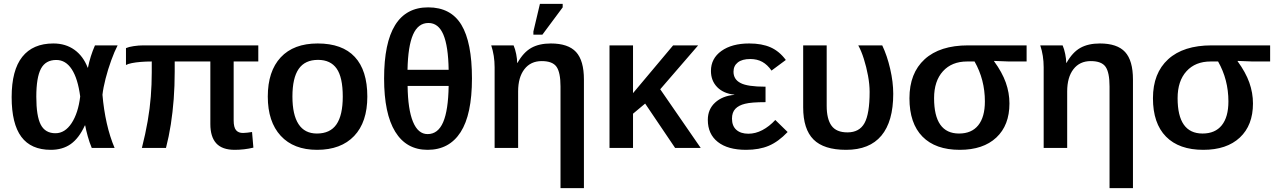

<svg xmlns="http://www.w3.org/2000/svg" viewBox="-20 -762 6581 989"><path d="M417 -115.7Q386.7 -49.8 344.5 -20Q302.2 9.8 241.7 9.8Q139.6 9.8 89.8 -57.4Q40 -124.5 40 -261.7Q40 -400.4 94.7 -469.2Q149.4 -538.1 254.9 -538.1Q317.9 -538.1 363.3 -505.6Q408.7 -473.1 431.6 -413.6H433.1Q444.8 -472.7 469.2 -528.3H585.9Q569.8 -497.6 553 -451.2Q536.1 -404.8 523.9 -357.2Q511.7 -309.6 507.8 -273.9Q514.2 -197.8 530 -127.4Q545.9 -57.1 570.3 0H452.6Q440.4 -29.3 431.9 -60.3Q423.3 -91.3 418.9 -115.7ZM167 -263.7Q167 -164.1 189.9 -119.9Q212.9 -75.7 265.6 -75.7Q314.5 -75.7 348.6 -127.4Q382.8 -179.2 393.1 -265.1Q380.9 -357.4 349.6 -405.3Q318.4 -453.1 270 -453.1Q214.8 -453.1 190.9 -408Q167 -362.8 167 -263.7Z M1189 9.8Q1124.5 9.8 1094 -23.7Q1063.5 -57.1 1063.5 -123V-445.3H879.9V-393.1Q879.9 -319.3 874.8 -251.5Q869.6 -183.6 859.9 -121.1Q850.1 -58.6 835 0H710.9Q729.5 -73.2 740.7 -138.2Q752 -203.1 756.8 -264.9Q761.7 -326.7 761.7 -389.2V-445.3Q731.4 -445.3 705.1 -443.1Q678.7 -440.9 659.2 -437Q639.6 -433.1 628.9 -427.2V-514.2Q642.6 -520.5 668.5 -524.4Q694.3 -528.3 718.3 -528.3H1310.5V-445.3H1183.6V-142.1Q1183.6 -106 1196 -91.3Q1208.5 -76.7 1232.4 -77.1Q1242.2 -77.1 1253.7 -78.6Q1265.1 -80.1 1278.3 -82L1285.2 -1.5Q1237.8 9.8 1189 9.8Z M1872.1 -264.6Q1872.1 -132.8 1804.2 -61.5Q1736.3 9.8 1613.3 9.8Q1492.7 9.8 1426 -62.5Q1359.4 -134.8 1359.4 -264.6Q1359.4 -395 1426 -466.6Q1492.7 -538.1 1616.2 -538.1Q1743.2 -538.1 1807.6 -468.8Q1872.1 -399.4 1872.1 -264.6ZM1745.6 -264.6Q1745.6 -363.8 1714.1 -408.7Q1682.6 -453.6 1618.2 -453.6Q1550.8 -453.6 1518.6 -407Q1486.3 -360.4 1486.3 -264.6Q1486.3 -170.9 1517.8 -122.6Q1549.3 -74.2 1612.3 -74.2Q1680.7 -74.2 1713.1 -121.3Q1745.6 -168.5 1745.6 -264.6Z M2411.1 -357.9Q2411.1 -171.9 2352.5 -81.1Q2293.9 9.8 2182.6 9.8Q2073.2 9.8 2015.9 -83.3Q1958.5 -176.3 1958.5 -357.9Q1958.5 -724.1 2185.5 -724.1Q2302.2 -724.1 2356.7 -634Q2411.1 -543.9 2411.1 -357.9ZM2187 -643.6Q2133.8 -643.6 2107.7 -584Q2081.5 -524.4 2079.1 -402.3H2291Q2289.1 -524.4 2263.7 -584Q2238.3 -643.6 2187 -643.6ZM2182.6 -71.3Q2236.3 -71.3 2262.7 -132.6Q2289.1 -193.8 2291 -319.3H2079.6Q2081.1 -198.7 2107.2 -135Q2133.3 -71.3 2182.6 -71.3Z M2987.8 -352.1V207H2867.2V-316.4Q2867.2 -388.7 2846.7 -418Q2826.2 -447.3 2770.5 -447.3Q2713.4 -447.3 2681.2 -405.5Q2648.9 -363.8 2648.9 -291V0H2527.8V-415.5Q2527.8 -475.6 2510.3 -528.3H2625.5Q2633.8 -509.3 2638.9 -483.6Q2644 -458 2644 -438H2645.5Q2676.3 -492.7 2716.8 -515.4Q2757.3 -538.1 2817.4 -538.1Q2906.7 -538.1 2947.3 -494.1Q2987.8 -450.2 2987.8 -352.1ZM2878.4 -724.1 2773.9 -583.5H2727.5V-599.6L2761.2 -742.2H2878.4Z M3240.7 -176.3V0H3119.6V-528.3H3240.7V-282.2L3447.3 -528.3H3576.2L3380.9 -302.2L3589.4 0H3457.5L3303.2 -228.5Z M3835 -73.2Q3871.6 -73.2 3907 -91.8Q3942.4 -110.4 3973.6 -144L4037.1 -82Q3989.7 -32.2 3940.2 -11.2Q3890.6 9.8 3823.2 9.8Q3729 9.8 3677.5 -30.8Q3626 -71.3 3626 -144.5Q3626 -199.2 3663.6 -233.6Q3701.2 -268.1 3762.7 -273.4V-274.4Q3706.5 -280.3 3674.3 -313.2Q3642.1 -346.2 3642.1 -396.5Q3642.1 -460.9 3696 -499.5Q3750 -538.1 3839.4 -538.1Q3904.3 -538.1 3949.5 -518.1Q3994.6 -498 4027.8 -453.1L3954.1 -398.4Q3933.1 -428.7 3906.5 -443.4Q3879.9 -458 3844.7 -458Q3802.7 -458 3780.5 -440.4Q3758.3 -422.9 3758.3 -392.6Q3758.3 -353 3794.4 -334.5Q3829.6 -315.4 3923.3 -315.4V-235.8Q3850.1 -235.8 3817.9 -227.5Q3785.2 -219.7 3767.8 -201.4Q3750.5 -183.1 3750.5 -150.9Q3750.5 -113.3 3772.9 -93.3Q3795.4 -73.2 3835 -73.2Z M4581.1 -278.8Q4581.1 -136.2 4520 -63.2Q4459 9.8 4338.4 9.8Q4223.6 9.8 4170.4 -43.5Q4117.2 -96.7 4117.2 -209V-528.3H4238.3V-216.8Q4238.3 -148.9 4263.2 -114.5Q4288.1 -80.1 4345.2 -80.1Q4406.7 -80.1 4433.1 -127.9Q4459.5 -175.8 4459.5 -288.6Q4459.5 -327.1 4451.2 -372.1Q4442.9 -417 4429.7 -458.7Q4416.5 -500.5 4400.9 -528.3H4524.4Q4549.8 -475.1 4565.4 -407.2Q4581.1 -339.4 4581.1 -278.8Z M5179.7 -229Q5179.7 -116.7 5112.1 -53.5Q5044.4 9.8 4923.8 9.8Q4798.8 9.8 4731.7 -58.3Q4664.6 -126.5 4664.6 -255.9Q4664.6 -385.3 4742.9 -456.8Q4821.3 -528.3 4966.8 -528.3H5268.1V-445.3H5177.7L5100.6 -448.2V-446.3Q5142.1 -389.6 5160.9 -336.7Q5179.7 -283.7 5179.7 -229ZM5053.2 -239.7Q5053.2 -351.6 5000 -445.3H4961.4Q4882.8 -445.3 4837.2 -395Q4791.5 -344.7 4791.5 -256.3Q4791.5 -74.2 4919.9 -74.2Q4984.9 -74.2 5019 -116.7Q5053.2 -159.2 5053.2 -239.7Z M5815.9 -352.1V207H5695.3V-316.4Q5695.3 -388.7 5674.8 -418Q5654.3 -447.3 5598.6 -447.3Q5541.5 -447.3 5509.3 -405.5Q5477.1 -363.8 5477.1 -291V0H5356V-415.5Q5356 -475.6 5338.4 -528.3H5453.6Q5461.9 -509.3 5467 -483.6Q5472.2 -458 5472.2 -438H5473.6Q5504.4 -492.7 5544.9 -515.4Q5585.4 -538.1 5645.5 -538.1Q5734.9 -538.1 5775.4 -494.1Q5815.9 -450.2 5815.9 -352.1Z M6434.1 -229Q6434.1 -116.7 6366.5 -53.5Q6298.8 9.8 6178.2 9.8Q6053.2 9.8 5986.1 -58.3Q5918.9 -126.5 5918.9 -255.9Q5918.9 -385.3 5997.3 -456.8Q6075.7 -528.3 6221.2 -528.3H6522.5V-445.3H6432.1L6355 -448.2V-446.3Q6396.5 -389.6 6415.3 -336.7Q6434.1 -283.7 6434.1 -229ZM6307.6 -239.7Q6307.6 -351.6 6254.4 -445.3H6215.8Q6137.2 -445.3 6091.6 -395Q6045.9 -344.7 6045.9 -256.3Q6045.9 -74.2 6174.3 -74.2Q6239.3 -74.2 6273.4 -116.7Q6307.6 -159.2 6307.6 -239.7Z"/></svg>

Font: Arimo SemiBold
Style: Regular
Weight: 600
Designer: Steve Matteson
Foundry: Monotype Imaging Inc.
Version: Version 1.33